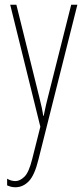

<svg xmlns="http://www.w3.org/2000/svg" viewBox="-20 -547 356 809"><path d="M23 -527H49L145 -140Q153 -108 156 -93.5Q159 -79 160 -72.5Q161 -66 162 -59H164Q170 -89 174.5 -107.5Q179 -126 183 -142L280 -527H306L142 125Q126 191 101.5 216.5Q77 242 45 242Q35 242 27 240Q19 238 10 234V206Q27 216 45 216Q64 216 83 197.5Q102 179 116 122L150 -13Z"/></svg>

Font: Noto Sans Gurmukhi ExtraCondensed Thin
Style: Regular
Weight: 100
Width: 2
Designer: Jelle Bosma - Monotype Design Team
Foundry: Monotype Imaging Inc.
Version: Version 2.004; ttfautohint (v1.8.4.7-5d5b)